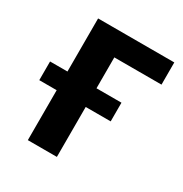

<svg xmlns="http://www.w3.org/2000/svg" viewBox="-155 -778 859 899"><g transform="rotate(30 274.5 -329.0)"><path d="M119 0V-658H276V0ZM195 -538V-658H531V-538ZM25 -270V-371H411V-270Z"/></g></svg>

Font: Ysabeau ExtraBold
Style: Regular
Weight: 800
Designer: Christian Thalmann (Catharsis Fonts)
Version: Version 2.002